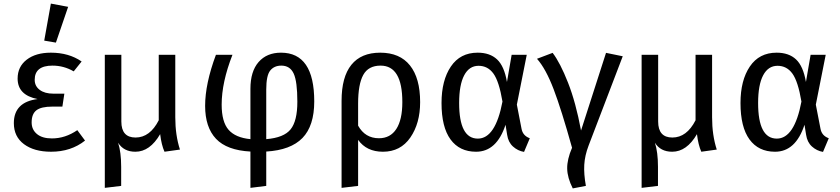

<svg xmlns="http://www.w3.org/2000/svg" viewBox="-20 -832 4675 1068"><path d="M263 -812 359 -794 291 -595 226 -606ZM263 -539Q363 -539 434 -490L390 -435Q335 -467 272 -467Q173 -467 173 -388Q173 -353 201 -332Q229 -311 277 -311H338L327 -239H271Q209 -239 182.5 -218.5Q156 -198 156 -151Q156 -111 185.5 -86.5Q215 -62 269 -62Q343 -62 410 -108L453 -50Q375 12 264 12Q170 12 113.5 -30Q57 -72 57 -147Q57 -264 189 -281Q78 -303 78 -395Q78 -461 128.5 -500Q179 -539 263 -539Z M955 -180Q955 -80 981 0L895 12Q878 -26 871 -85V-86Q814 12 733 12Q668 12 637 -38Q654 14 654 96V202L563 213V-527H655V-156Q655 -67 734 -67Q814 -67 863 -163V-527H955Z M1728 -268Q1728 -132 1662.5 -64.5Q1597 3 1461 11V202L1373 213V11Q1242 4 1181.5 -60Q1121 -124 1121 -243Q1121 -366 1181 -527H1273Q1213 -374 1213 -250Q1213 -154 1251.5 -110Q1290 -66 1373 -58V-338Q1373 -435 1418.5 -487Q1464 -539 1543 -539Q1728 -539 1728 -268ZM1461 -58Q1559 -66 1596.5 -112.5Q1634 -159 1634 -266Q1634 -379 1613.5 -423Q1593 -467 1545 -467Q1505 -467 1483 -439.5Q1461 -412 1461 -334Z M2095 -539Q2204 -539 2260.5 -468Q2317 -397 2317 -264Q2317 -146 2262.5 -67Q2208 12 2110 12Q2019 12 1972 -54V202L1880 213V-271Q1880 -404 1934.5 -471.5Q1989 -539 2095 -539ZM2088 -63Q2151 -63 2184.5 -114.5Q2218 -166 2218 -264Q2218 -467 2097 -467Q2029 -467 2000.5 -415Q1972 -363 1972 -256V-133Q2011 -63 2088 -63Z M2637 -539Q2705 -539 2745 -501.5Q2785 -464 2800 -376L2826 -527H2910L2855 -250L2881 -116Q2888 -77 2927 -63L2895 13Q2860 7 2833.5 -17Q2807 -41 2801 -82L2792 -138Q2743 12 2628 12Q2536 12 2486 -56.5Q2436 -125 2436 -259Q2436 -385 2488 -462Q2540 -539 2637 -539ZM2642 -466Q2590 -466 2562 -413Q2534 -360 2534 -259Q2534 -61 2638 -61Q2736 -61 2775 -267Q2756 -380 2724.5 -423Q2693 -466 2642 -466Z M3054 -538Q3096 -483 3139.5 -372.5Q3183 -262 3212 -106L3351 -538L3444 -519L3254 -22Q3233 33 3230 84.5Q3227 136 3239 202L3166 216Q3136 157 3135 106Q3134 55 3162 -10Q3103 -222 3059.5 -336Q3016 -450 2967 -505Z M3941 -180Q3941 -80 3967 0L3881 12Q3864 -26 3857 -85V-86Q3800 12 3719 12Q3654 12 3623 -38Q3640 14 3640 96V202L3549 213V-527H3641V-156Q3641 -67 3720 -67Q3800 -67 3849 -163V-527H3941Z M4300 -539Q4368 -539 4408 -501.5Q4448 -464 4463 -376L4489 -527H4573L4518 -250L4544 -116Q4551 -77 4590 -63L4558 13Q4523 7 4496.5 -17Q4470 -41 4464 -82L4455 -138Q4406 12 4291 12Q4199 12 4149 -56.5Q4099 -125 4099 -259Q4099 -385 4151 -462Q4203 -539 4300 -539ZM4305 -466Q4253 -466 4225 -413Q4197 -360 4197 -259Q4197 -61 4301 -61Q4399 -61 4438 -267Q4419 -380 4387.5 -423Q4356 -466 4305 -466Z"/></svg>

Font: Fira Sans
Style: Regular
Weight: 400
Designer: Carrois Corporate & Edenspiekermann AG
Foundry: Carrois Corporate GbR & Edenspiekermann AG
Version: Version 4.106;PS 004.106;hotconv 1.0.70;makeotf.lib2.5.58329